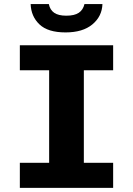

<svg xmlns="http://www.w3.org/2000/svg" viewBox="-20 -904 640 924"><path d="M75.5 0V-120.5H216.5V-566H75.5V-686H524.5V-566H383.5V-120.5H524.5V0ZM295.5 -748Q210.5 -748 170 -786.5Q129.5 -825 127.5 -884.5H215Q220.5 -856.5 240.8 -842.5Q261 -828.5 299 -828.5Q338.5 -828.5 359.2 -842.5Q380 -856.5 386.5 -884.5H473Q471 -825 424.5 -786.5Q378 -748 295.5 -748Z"/></svg>

Font: Chivo Mono Medium
Style: Regular
Weight: 500
Monospace: yes
Designer: Hector Gatti
Foundry: Omnibus-Type
Version: Version 1.008